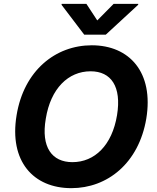

<svg xmlns="http://www.w3.org/2000/svg" viewBox="-20 -974 822 1004"><path d="M745 -353.7C784.8 -595.9 657 -737.2 459.9 -737.2C270.2 -737.2 105.1 -605.1 66.8 -371.8C26.6 -130.3 154.8 9.9 353 9.9C541.5 9.9 705.6 -120.4 745 -353.7ZM219.5 -353.7C245 -511.4 337 -601.2 453.8 -601.2C561.1 -601.2 616.5 -521.3 592 -371.8C566.1 -214.1 474.8 -126.1 358.7 -126.1C252.1 -126.1 193.5 -203.5 219.5 -353.7ZM301.8 -948.9 420.5 -792.6H533L702.4 -948.9L703.1 -953.8H574.2L488.6 -867.2L431.8 -953.8H302.6Z"/></svg>

Font: Magic Ui Pro
Style: Bold Italic
Weight: 700
Italic angle: -9.39999°
Designer: Stefan Endress, Andreas Faust
Version: Version 1.000;FEAKit 1.0